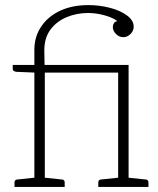

<svg xmlns="http://www.w3.org/2000/svg" viewBox="-20 -734 622 754"><path d="M115 0V-449L43 -452Q38 -453 34 -455.5Q30 -458 30 -463V-479H115V-539Q115 -590 142 -630Q169 -670 216.5 -692Q264 -714 327 -714Q370 -714 411 -703.5Q452 -693 478.5 -673.5Q505 -654 505 -629Q505 -613 492.5 -600.5Q480 -588 464 -588Q448 -588 435.5 -600.5Q423 -613 423 -628Q423 -636 427.5 -643Q432 -650 441 -651Q423 -665 390 -674Q357 -683 326 -683Q281 -683 241.5 -666.5Q202 -650 178 -617.5Q154 -585 154 -536L155 -479H485L478 -449H156V0ZM444 0V-479H485V0ZM37 0V-18Q37 -23 40 -26Q43 -29 47 -29L123 -37L128 0ZM143 0 148 -37 224 -29Q228 -29 231 -26Q234 -23 234 -18V0ZM366 0V-18Q366 -23 369 -26Q372 -29 376 -29L452 -37L457 0ZM472 0 476 -37 553 -29Q557 -29 560 -26Q563 -23 563 -18V0Z"/></svg>

Font: Aleo ExtraLight
Style: Regular
Weight: 250
Designer: Alessio Laiso
Foundry: Alessio Laiso
Version: Version 2.001;gftools[0.9.29]